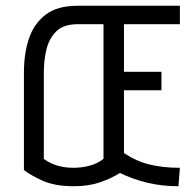

<svg xmlns="http://www.w3.org/2000/svg" viewBox="-20 -636 681 666"><path d="M396 -36Q366 -17 326.5 -3.5Q287 10 236 10Q169 10 126 -10Q83 -30 63 -46V-385Q63 -449 80 -501Q97 -553 137.5 -584.5Q178 -616 249 -616H604V-552H410V-387H540V-323H410V-105Q454 -76 500 -65Q546 -54 604 -54L599 10Q540 10 489.5 -2.5Q439 -15 396 -36ZM339 -552H249Q200 -552 175 -527Q150 -502 141 -464Q132 -426 132 -385V-85Q173 -54 235 -54Q263 -54 290 -61Q317 -68 339 -85Z"/></svg>

Font: Aubrey
Style: Regular
Weight: 400
Designer: Gayaneh Bagdasaryan
Foundry: Cyreal.org
Version: Version 1.102; ttfautohint (v1.8.3)